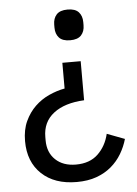

<svg xmlns="http://www.w3.org/2000/svg" viewBox="-52 -569 571 803"><g transform="rotate(-5 233.5 -167.0)"><path d="M238 194Q145 194 91 143Q37 92 37 5Q37 -43 53.5 -78.5Q70 -114 96 -139Q122 -164 155 -179Q188 -194 221 -200V-308H298V-144Q216 -140 169.5 -104Q123 -68 123 -5V9Q123 60 155 90.5Q187 121 241 121Q299 121 333.5 88Q368 55 380 4L454 32Q445 64 427.5 93.5Q410 123 383.5 145.5Q357 168 321 181Q285 194 238 194ZM262 -399Q230 -399 215.5 -415Q201 -431 201 -457V-470Q201 -496 215.5 -512Q230 -528 262 -528Q294 -528 308.5 -512Q323 -496 323 -470V-457Q323 -431 308.5 -415Q294 -399 262 -399Z"/></g></svg>

Font: IBM Plex Sans Thai Looped
Style: Regular
Weight: 400
Designer: Mike Abbink, Paul van der Laan, Pieter van Rosmalen, Ben Mitchell, Mark Frömberg
Foundry: Bold Monday
Version: Version 1.1